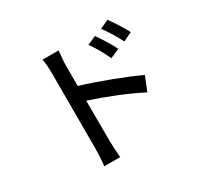

<svg xmlns="http://www.w3.org/2000/svg" viewBox="-168 -1004 1337 1275"><g transform="rotate(-30 500.0 -366.0)"><path d="M818 -601 886 -634C862 -679 820 -745 793 -782L726 -751C761 -704 789 -658 818 -601ZM402 -500V-656C402 -692 407 -735 410 -768H287C294 -735 296 -688 296 -656V-78C296 -40 293 15 288 50H410C407 12 403 -46 403 -78L402 -387C512 -352 675 -288 781 -232L825 -340C726 -388 535 -460 402 -500ZM688 -548 758 -579C737 -627 694 -690 667 -730L600 -701C635 -653 661 -605 688 -548Z"/></g></svg>

Font: Spoqa Han Sans Neo Medium
Style: Regular
Weight: 500
Designer: [Spoqa Han Sans Neo] Dong-huui Kim ___ Younghwa Kang ___ Yujin Lee ___ [Noto Sans] Ryoko NISHIZUKA ____ (kana & ideograp
Foundry: Spoqa (http://www.spoqa-han-sans.com)
Version: Version 1.100;hotconv 1.0.109;makeotfexe 2.5.65596